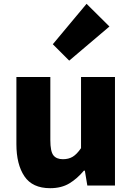

<svg xmlns="http://www.w3.org/2000/svg" viewBox="-20 -973 694 1007"><path d="M244 -569V-238Q244 -179 260 -158.5Q276 -138 310 -138Q340 -138 361.5 -151Q383 -164 405 -196V-569H583V0H438L425 -78H420Q385 -36 343.5 -11Q302 14 243 14Q150 14 108 -48.5Q66 -111 66 -217V-569ZM434 -953 554 -834 343 -655 257 -741Z"/></svg>

Font: Kinto Sans Black
Style: Regular
Weight: 900
Designer: Authors: Ryoko NISHIZUKA  (kana & ideographs); Paul D. Hunt (Latin, Greek & Cyrillic); Wenlong ZHANG  (bopomofo); Sandol
Foundry: Adobe Systems Incorporated, ookami Inc.
Version: Version 0.001